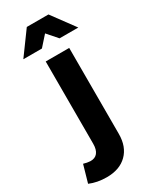

<svg xmlns="http://www.w3.org/2000/svg" viewBox="-303 -821 875 1083"><g transform="rotate(-30 134.5 -280.0)"><path d="M13 75Q44 76 60 56Q76 36 76 -2V-538H229V22Q229 105 181 152.5Q133 200 49 200Q-13 200 -62 179L-30 67Q-7 74 13 75ZM331 -612H209L152 -677L94 -612H-27L81 -760H222Z"/></g></svg>

Font: Argentum Sans SemiBold
Style: Regular
Weight: 600
Designer: Julieta Ulanovsky (Modified by Cristiano Sobral)
Foundry: Julieta Ulanovsky
Version: Version 5.001;November 22, 2018;FontCreator 11.5.0.2425 64-b